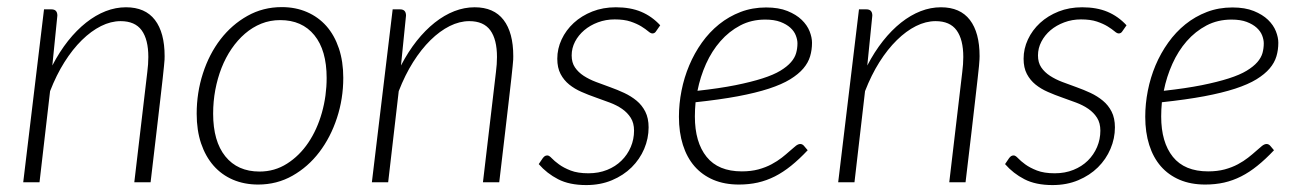

<svg xmlns="http://www.w3.org/2000/svg" viewBox="-20 -526 3737 554"><path d="M47 0 107 -499H128.5Q145.5 -499 145.5 -481L131 -337Q151.5 -376.5 176.2 -407.8Q201 -439 228.5 -460.8Q256 -482.5 285 -493.8Q314 -505 343.5 -505Q399 -505 427 -468.5Q455 -432 455 -364Q455 -359.5 454.8 -353.8Q454.5 -348 453.2 -335.5Q452 -323 449.5 -300.2Q447 -277.5 442.5 -238.8Q438 -200 431.2 -141.8Q424.5 -83.5 414.5 0H367.5L405 -318Q408 -341 408 -361.5Q408 -412 388.8 -438.5Q369.5 -465 328 -465Q300 -465 271.5 -450.8Q243 -436.5 216.2 -410.2Q189.5 -384 166 -346.8Q142.5 -309.5 124.5 -263L94 0Z M729 -31Q772.5 -31 808.2 -53.8Q844 -76.5 869.5 -114.2Q895 -152 908.8 -200.8Q922.5 -249.5 922.5 -301Q922.5 -381 887 -424.5Q851.5 -468 788.5 -468Q759.5 -468 734 -457.8Q708.5 -447.5 687 -429Q665.5 -410.5 648.2 -385.2Q631 -360 619.2 -330Q607.5 -300 601.2 -266.5Q595 -233 595 -198Q595 -118.5 630.2 -74.8Q665.5 -31 729 -31ZM725 6.5Q685 6.5 652.2 -7.5Q619.5 -21.5 596.2 -48Q573 -74.5 560.2 -112.2Q547.5 -150 547.5 -198Q547.5 -258.5 565.5 -314.2Q583.5 -370 616.2 -412.5Q649 -455 694 -480.2Q739 -505.5 793 -505.5Q833 -505.5 865.8 -491.2Q898.5 -477 921.8 -450.8Q945 -424.5 957.8 -386.5Q970.5 -348.5 970.5 -301.5Q970.5 -241 952.2 -185.5Q934 -130 901.5 -87.2Q869 -44.5 824 -19Q779 6.5 725 6.5Z M1053 0 1113 -499H1134.5Q1151.5 -499 1151.5 -481L1137 -337Q1157.5 -376.5 1182.2 -407.8Q1207 -439 1234.5 -460.8Q1262 -482.5 1291 -493.8Q1320 -505 1349.5 -505Q1405 -505 1433 -468.5Q1461 -432 1461 -364Q1461 -359.5 1460.8 -353.8Q1460.5 -348 1459.2 -335.5Q1458 -323 1455.5 -300.2Q1453 -277.5 1448.5 -238.8Q1444 -200 1437.2 -141.8Q1430.5 -83.5 1420.5 0H1373.5L1411 -318Q1414 -341 1414 -361.5Q1414 -412 1394.8 -438.5Q1375.5 -465 1334 -465Q1306 -465 1277.5 -450.8Q1249 -436.5 1222.2 -410.2Q1195.5 -384 1172 -346.8Q1148.5 -309.5 1130.5 -263L1100 0Z M1873.5 -436.5Q1869.5 -429.5 1862.5 -429.5Q1857.5 -429.5 1850.2 -435.8Q1843 -442 1830.5 -449.8Q1818 -457.5 1799.5 -463.8Q1781 -470 1753.5 -470Q1728 -470 1705.2 -461.5Q1682.5 -453 1665.8 -438.8Q1649 -424.5 1639.2 -405.8Q1629.5 -387 1629.5 -366Q1629.5 -345.5 1639 -331.5Q1648.5 -317.5 1664.2 -307.2Q1680 -297 1699.8 -289.5Q1719.5 -282 1740.5 -274.5Q1761.5 -267 1781.2 -257.8Q1801 -248.5 1816.8 -235.5Q1832.5 -222.5 1842 -203.8Q1851.5 -185 1851.5 -158.5Q1851.5 -126.5 1838.8 -96.5Q1826 -66.5 1802.5 -43.2Q1779 -20 1745.8 -6Q1712.5 8 1671.5 8Q1623 8 1590.5 -8.8Q1558 -25.5 1534.5 -52.5L1546 -69.5Q1549 -73.5 1552 -75.5Q1555 -77.5 1559.5 -77.5Q1564.5 -77.5 1572 -69.5Q1579.5 -61.5 1592.8 -51.8Q1606 -42 1626.5 -34Q1647 -26 1678 -26Q1707.5 -26 1731.8 -35.8Q1756 -45.5 1773.2 -62.5Q1790.5 -79.5 1800 -101.8Q1809.5 -124 1809.5 -149Q1809.5 -171 1800 -186Q1790.5 -201 1775 -211.8Q1759.5 -222.5 1739.5 -230Q1719.5 -237.5 1698.8 -244.8Q1678 -252 1658 -260.8Q1638 -269.5 1622.5 -282Q1607 -294.5 1597.5 -312.5Q1588 -330.5 1588 -356.5Q1588 -385.5 1600.5 -412.2Q1613 -439 1635.5 -459.8Q1658 -480.5 1689 -492.8Q1720 -505 1757 -505Q1799 -505 1830 -492Q1861 -479 1885 -453Z M2323 -402.5Q2323 -382 2317.5 -363.5Q2312 -345 2298 -328.5Q2284 -312 2260 -297.2Q2236 -282.5 2198.5 -270.2Q2161 -258 2109 -248.2Q2057 -238.5 1987 -231Q1986 -220.5 1985.5 -210.2Q1985 -200 1985 -190Q1985 -115.5 2018.8 -73.5Q2052.5 -31.5 2120.5 -31.5Q2147 -31.5 2168.2 -37.2Q2189.5 -43 2206.2 -52Q2223 -61 2235.8 -71Q2248.5 -81 2258.5 -90Q2268.5 -99 2275.8 -104.8Q2283 -110.5 2289 -110.5Q2295 -110.5 2299.5 -105.5L2310.5 -92.5Q2286 -66.5 2262.8 -47.8Q2239.5 -29 2215.8 -17Q2192 -5 2166.5 0.8Q2141 6.5 2112 6.5Q2070.5 6.5 2038.2 -7.2Q2006 -21 1984 -46.2Q1962 -71.5 1950.5 -107.8Q1939 -144 1939 -189Q1939 -226.5 1946.5 -264.5Q1954 -302.5 1968.8 -337.5Q1983.5 -372.5 2005.2 -403Q2027 -433.5 2055 -456Q2083 -478.5 2117 -491.5Q2151 -504.5 2190.5 -504.5Q2227 -504.5 2252.2 -494.2Q2277.5 -484 2293.2 -468.8Q2309 -453.5 2316 -435.8Q2323 -418 2323 -402.5ZM2188 -469.5Q2148 -469.5 2115.8 -452.5Q2083.5 -435.5 2058.8 -407.2Q2034 -379 2017.2 -341.8Q2000.5 -304.5 1992.5 -264Q2056 -271 2102 -280.2Q2148 -289.5 2180 -299.8Q2212 -310 2231.8 -322Q2251.5 -334 2262.5 -346.8Q2273.5 -359.5 2277.2 -373Q2281 -386.5 2281 -401Q2281 -411.5 2276.2 -423.8Q2271.5 -436 2260.5 -446Q2249.5 -456 2231.8 -462.8Q2214 -469.5 2188 -469.5Z M2398.5 0 2458.5 -499H2480Q2497 -499 2497 -481L2482.5 -337Q2503 -376.5 2527.8 -407.8Q2552.5 -439 2580 -460.8Q2607.5 -482.5 2636.5 -493.8Q2665.5 -505 2695 -505Q2750.5 -505 2778.5 -468.5Q2806.5 -432 2806.5 -364Q2806.5 -359.5 2806.2 -353.8Q2806 -348 2804.8 -335.5Q2803.5 -323 2801 -300.2Q2798.5 -277.5 2794 -238.8Q2789.5 -200 2782.8 -141.8Q2776 -83.5 2766 0H2719L2756.5 -318Q2759.5 -341 2759.5 -361.5Q2759.5 -412 2740.2 -438.5Q2721 -465 2679.5 -465Q2651.5 -465 2623 -450.8Q2594.5 -436.5 2567.8 -410.2Q2541 -384 2517.5 -346.8Q2494 -309.5 2476 -263L2445.5 0Z M3219 -436.5Q3215 -429.5 3208 -429.5Q3203 -429.5 3195.8 -435.8Q3188.5 -442 3176 -449.8Q3163.5 -457.5 3145 -463.8Q3126.5 -470 3099 -470Q3073.5 -470 3050.8 -461.5Q3028 -453 3011.2 -438.8Q2994.5 -424.5 2984.8 -405.8Q2975 -387 2975 -366Q2975 -345.5 2984.5 -331.5Q2994 -317.5 3009.8 -307.2Q3025.5 -297 3045.2 -289.5Q3065 -282 3086 -274.5Q3107 -267 3126.8 -257.8Q3146.5 -248.5 3162.2 -235.5Q3178 -222.5 3187.5 -203.8Q3197 -185 3197 -158.5Q3197 -126.5 3184.2 -96.5Q3171.5 -66.5 3148 -43.2Q3124.5 -20 3091.2 -6Q3058 8 3017 8Q2968.5 8 2936 -8.8Q2903.5 -25.5 2880 -52.5L2891.5 -69.5Q2894.5 -73.5 2897.5 -75.5Q2900.5 -77.5 2905 -77.5Q2910 -77.5 2917.5 -69.5Q2925 -61.5 2938.2 -51.8Q2951.5 -42 2972 -34Q2992.5 -26 3023.5 -26Q3053 -26 3077.2 -35.8Q3101.5 -45.5 3118.8 -62.5Q3136 -79.5 3145.5 -101.8Q3155 -124 3155 -149Q3155 -171 3145.5 -186Q3136 -201 3120.5 -211.8Q3105 -222.5 3085 -230Q3065 -237.5 3044.2 -244.8Q3023.5 -252 3003.5 -260.8Q2983.5 -269.5 2968 -282Q2952.5 -294.5 2943 -312.5Q2933.5 -330.5 2933.5 -356.5Q2933.5 -385.5 2946 -412.2Q2958.5 -439 2981 -459.8Q3003.5 -480.5 3034.5 -492.8Q3065.5 -505 3102.5 -505Q3144.5 -505 3175.5 -492Q3206.5 -479 3230.5 -453Z M3668.5 -402.5Q3668.5 -382 3663 -363.5Q3657.5 -345 3643.5 -328.5Q3629.5 -312 3605.5 -297.2Q3581.5 -282.5 3544 -270.2Q3506.5 -258 3454.5 -248.2Q3402.5 -238.5 3332.5 -231Q3331.5 -220.5 3331 -210.2Q3330.5 -200 3330.5 -190Q3330.5 -115.5 3364.2 -73.5Q3398 -31.5 3466 -31.5Q3492.5 -31.5 3513.8 -37.2Q3535 -43 3551.8 -52Q3568.5 -61 3581.2 -71Q3594 -81 3604 -90Q3614 -99 3621.2 -104.8Q3628.5 -110.5 3634.5 -110.5Q3640.5 -110.5 3645 -105.5L3656 -92.5Q3631.5 -66.5 3608.2 -47.8Q3585 -29 3561.2 -17Q3537.5 -5 3512 0.8Q3486.5 6.5 3457.5 6.5Q3416 6.5 3383.8 -7.2Q3351.5 -21 3329.5 -46.2Q3307.5 -71.5 3296 -107.8Q3284.5 -144 3284.5 -189Q3284.5 -226.5 3292 -264.5Q3299.5 -302.5 3314.2 -337.5Q3329 -372.5 3350.8 -403Q3372.5 -433.5 3400.5 -456Q3428.5 -478.5 3462.5 -491.5Q3496.5 -504.5 3536 -504.5Q3572.5 -504.5 3597.8 -494.2Q3623 -484 3638.8 -468.8Q3654.5 -453.5 3661.5 -435.8Q3668.5 -418 3668.5 -402.5ZM3533.5 -469.5Q3493.5 -469.5 3461.2 -452.5Q3429 -435.5 3404.2 -407.2Q3379.5 -379 3362.8 -341.8Q3346 -304.5 3338 -264Q3401.5 -271 3447.5 -280.2Q3493.5 -289.5 3525.5 -299.8Q3557.5 -310 3577.2 -322Q3597 -334 3608 -346.8Q3619 -359.5 3622.8 -373Q3626.5 -386.5 3626.5 -401Q3626.5 -411.5 3621.8 -423.8Q3617 -436 3606 -446Q3595 -456 3577.2 -462.8Q3559.5 -469.5 3533.5 -469.5Z"/></svg>

Font: Lato TR Light
Style: Italic
Weight: 300
Italic angle: -12°
Designer: Lukasz Dziedzic
Foundry: Lukasz Dziedzic
Version: Version 1.104 2013